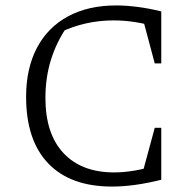

<svg xmlns="http://www.w3.org/2000/svg" viewBox="-20 -679 711 706"><path d="M392 7Q239 7 157.5 -78Q76 -163 76 -323Q76 -427 115.5 -502.5Q155 -578 229.5 -618.5Q304 -659 407 -659Q444 -659 486.5 -653.5Q529 -648 573 -637L559 -579Q519 -591 478.5 -597.5Q438 -604 398 -604Q346 -604 296.5 -593Q247 -582 199 -559L226 -580Q187 -523 167 -458Q147 -393 147 -319Q147 -187 213.5 -116Q280 -45 400 -45Q434 -45 473.5 -51.5Q513 -58 556 -72L573 -18Q473 7 392 7ZM497 -17 549 -209H573V-18ZM549 -446 498 -637H573V-446Z"/></svg>

Font: Piazzolla 24pt Light
Style: Regular
Weight: 300
Designer: Juan Pablo del Peral
Foundry: Huerta Tipografica
Version: Version 2.005